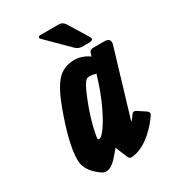

<svg xmlns="http://www.w3.org/2000/svg" viewBox="-174 -801 810 901"><g transform="rotate(-30 231.0 -350.5)"><path d="M287.6 -706.1Q307.1 -705.6 317.9 -689.5L384.3 -582Q393.6 -567.9 380.4 -562Q376 -560.5 371.6 -560.5H329.6Q310.1 -561 296.4 -574.2L181.2 -688.5Q171.4 -697.3 178.7 -703.6Q181.2 -705.6 184.1 -706.1ZM230 -67.4H230.5L228.5 -71.8L219.2 -60.5Q201.7 -39.6 189 -25.9Q160.6 2.9 138.2 2.9H131.3Q114.7 2 82.5 -29.3Q44.9 -66.4 44.9 -111.3Q44.9 -198.2 105.5 -360.8Q145 -468.3 187 -500Q220.2 -524.9 265.1 -525.4Q307.1 -525.4 345.2 -498.5L347.2 -506.8Q350.1 -518.6 353.5 -522.5Q360.8 -530.3 370.6 -530.3H433.1Q467.8 -530.3 460.4 -498L353 -139.2Q366.7 -152.8 374.5 -166Q384.3 -181.6 398.9 -172.9L441.9 -144.5Q456.1 -133.8 448.7 -122.1Q435.5 -103 420.9 -85.9Q347.7 -1.5 272.9 4.9Q261.7 5.9 255.4 -5.9ZM324.7 -417Q322.8 -417.5 320.8 -418.5Q302.7 -423.8 290.5 -423.3Q279.3 -423.3 272.9 -418.9Q255.9 -405.8 228.5 -336.9Q193.4 -248.5 179.2 -174.8Q176.3 -158.2 175.8 -152.8Q175.8 -145.5 181.6 -145.5Q185.1 -145.5 188 -146.5Q206.1 -154.8 235.8 -204.1Q287.6 -293.5 319.8 -402.3Z"/></g></svg>

Font: Allan
Style: Bold
Weight: 500
Italic angle: -14.3°
Version: Version 1.002